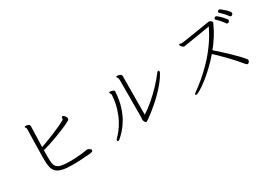

<svg xmlns="http://www.w3.org/2000/svg" viewBox="-7 -1433 2993 2165"><g transform="rotate(-30 1490.0 -351.0)"><path d="M743 -85Q755 -84 771 -74.5Q787 -65 787 -55Q787 -40 775.5 -35.5Q764 -31 752 -29Q708 -25 643 -21Q578 -17 516 -17Q436 -17 386.5 -28.5Q337 -40 310.5 -64.5Q284 -89 274.5 -130Q265 -171 265 -229Q265 -264 266 -312Q267 -360 268 -411Q269 -462 270 -507Q271 -552 272 -582.5Q273 -613 273 -619Q273 -634 270 -639Q267 -644 263.5 -646Q260 -648 260 -654V-657Q262 -663 273 -663Q280 -663 292 -661Q304 -659 314.5 -652Q325 -645 325 -628V-623Q325 -619 324 -594.5Q323 -570 322 -533Q321 -496 319.5 -451.5Q318 -407 317 -363Q349 -374 392.5 -390Q436 -406 484.5 -426Q533 -446 580.5 -467.5Q628 -489 666 -511Q673 -514 674 -519Q675 -524 675 -529V-531Q675 -537 677 -542.5Q679 -548 687 -550H690Q697 -550 706.5 -541.5Q716 -533 722 -522Q726 -517 728.5 -511Q731 -505 731 -498Q731 -492 727.5 -485.5Q724 -479 713 -473Q677 -453 625.5 -431Q574 -409 517 -387.5Q460 -366 407 -349Q354 -332 316 -322Q316 -301 315.5 -281Q315 -261 315 -244Q315 -193 319 -159Q323 -125 341 -104.5Q359 -84 398.5 -75Q438 -66 509 -66Q544 -66 585.5 -68Q627 -70 665.5 -74.5Q704 -79 729 -84Q732 -85 739 -85Z M1449 -64Q1449 -71 1450.5 -77Q1452 -83 1452 -90Q1452 -162 1452.5 -238Q1453 -314 1453 -384Q1453 -454 1453 -506.5Q1453 -559 1453 -583Q1453 -603 1445 -611.5Q1437 -620 1437 -628V-629Q1437 -636 1449 -636Q1452 -636 1466 -634Q1480 -632 1492.5 -624Q1505 -616 1505 -596Q1505 -592 1504.5 -586.5Q1504 -581 1504 -574Q1504 -568 1504 -538.5Q1504 -509 1503.5 -464Q1503 -419 1503 -367Q1503 -315 1502.5 -263.5Q1502 -212 1502 -169Q1502 -126 1502 -100Q1564 -140 1629 -195.5Q1694 -251 1754 -314.5Q1814 -378 1860 -439Q1871 -454 1880 -454Q1890 -454 1890 -440Q1890 -432 1885 -422Q1859 -373 1820 -324.5Q1781 -276 1736.5 -231Q1692 -186 1648 -148Q1604 -110 1567 -81Q1530 -52 1506 -36Q1482 -20 1479 -20Q1470 -20 1463.5 -29Q1457 -38 1453 -48.5Q1449 -59 1449 -61ZM1344 -486Q1337 -382 1311.5 -302Q1286 -222 1251 -163.5Q1216 -105 1179.5 -65Q1143 -25 1113 -1Q1102 7 1094 7Q1084 7 1084 -4Q1084 -15 1094 -24Q1119 -48 1150 -87.5Q1181 -127 1211 -182.5Q1241 -238 1263 -310.5Q1285 -383 1292 -473V-477Q1292 -494 1285.5 -500Q1279 -506 1279 -513Q1279 -517 1280 -519Q1282 -522 1289 -522Q1297 -522 1307.5 -519.5Q1318 -517 1324 -515Q1334 -512 1339 -507.5Q1344 -503 1344 -492Z M2928 -603Q2928 -593 2920 -584.5Q2912 -576 2901 -576Q2891 -576 2886 -584Q2865 -613 2844.5 -634.5Q2824 -656 2802 -676Q2797 -680 2797 -687Q2797 -695 2803.5 -702Q2810 -709 2819 -709Q2825 -709 2842 -696Q2859 -683 2879 -665Q2899 -647 2913.5 -629.5Q2928 -612 2928 -603ZM2855 -552Q2855 -543 2846.5 -534Q2838 -525 2828 -525Q2819 -525 2812 -533Q2793 -561 2769.5 -587.5Q2746 -614 2730 -627Q2725 -632 2725 -639Q2725 -647 2731.5 -654Q2738 -661 2746 -661Q2754 -661 2772 -646.5Q2790 -632 2809 -612Q2828 -592 2841.5 -574.5Q2855 -557 2855 -552ZM2651 -648Q2664 -648 2677 -638.5Q2690 -629 2690 -617Q2690 -613 2687 -608Q2686 -605 2684 -602Q2682 -599 2680 -594Q2652 -530 2612.5 -468Q2573 -406 2526 -348Q2562 -317 2603 -279.5Q2644 -242 2684.5 -203.5Q2725 -165 2760 -128Q2795 -91 2819 -61Q2822 -57 2822 -49Q2822 -36 2812 -25Q2802 -14 2793 -14Q2783 -14 2765 -36Q2737 -71 2701 -111Q2665 -151 2627.5 -189.5Q2590 -228 2556 -261Q2522 -294 2499 -315Q2440 -246 2378.5 -188.5Q2317 -131 2263.5 -90Q2210 -49 2171 -26.5Q2132 -4 2118 -4Q2112 -4 2109 -7Q2108 -8 2108 -11Q2108 -23 2129 -36Q2179 -71 2244.5 -125.5Q2310 -180 2379.5 -252Q2449 -324 2512.5 -412Q2576 -500 2624 -601Q2612 -599 2582.5 -594Q2553 -589 2513.5 -582.5Q2474 -576 2432.5 -569.5Q2391 -563 2355.5 -557Q2320 -551 2297.5 -547.5Q2275 -544 2274 -544Q2260 -544 2245.5 -560.5Q2231 -577 2231 -587Q2231 -594 2239 -595H2241Q2246 -595 2252 -593.5Q2258 -592 2262 -591H2268Q2272 -591 2277 -591Q2282 -591 2287 -592Q2297 -593 2329.5 -598Q2362 -603 2406.5 -610Q2451 -617 2498.5 -624.5Q2546 -632 2585.5 -638.5Q2625 -645 2647 -648Z"/></g></svg>

Font: Moon Stars Kai HW Light
Style: Regular
Weight: 300
Designer: GuiWonder
Version: Version 1.101